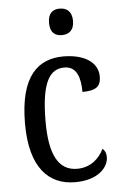

<svg xmlns="http://www.w3.org/2000/svg" viewBox="-54 -796 535 845"><g transform="rotate(-5 213.0 -373.5)"><path d="M242 -640C271 -640 296 -655 296 -698C296 -742 271 -757 242 -757C212 -757 190 -742 190 -698C190 -655 212 -640 242 -640ZM244 10C348 10 392 -45 392 -88C392 -107 386 -118 376 -126C356 -84 317 -48 258 -48C174 -48 137 -123 137 -266C137 -445 177 -497 240 -497C295 -497 310 -445 310 -383C367 -383 392 -398 392 -444C392 -510 327 -546 240 -546C130 -546 46 -479 46 -265C46 -70 128 10 244 10Z"/></g></svg>

Font: Noto Serif Devanagari Condensed
Style: Regular
Weight: 400
Width: 3
Designer: Universal Thirst, Indian Type Foundry and the Monotype Design Team
Foundry: Monotype Imaging Inc.
Version: Version 2.004